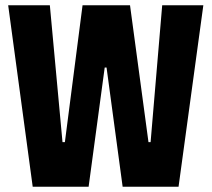

<svg xmlns="http://www.w3.org/2000/svg" viewBox="-20 -708 802 728"><path d="M104 0 11 -688H169L217 -169H226L293 -688H473L543 -169H551L595 -688H751L657 0H445L384 -452H377L316 0Z"/></svg>

Font: Saira Condensed ExtraBold
Style: Regular
Weight: 800
Width: 3
Designer: Hector Gatti with collaboration of the Omnibus-Type team
Foundry: Omnibus-Type
Version: Version 1.101